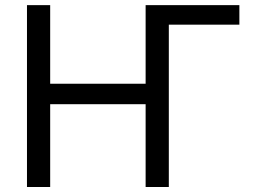

<svg xmlns="http://www.w3.org/2000/svg" viewBox="-20 -748 1025 768"><path d="M937.5 -727.5V-649.4H627.9L565.4 -727.5ZM87.9 0V-727.5H180.7V-413.1H562.5V-727.5H655.3V0H562.5V-331.1H180.7V0Z"/></svg>

Font: Adwaita Sans
Style: Regular
Weight: 400
Designer: Rasmus Andersson
Foundry: rsms
Version: Version 4.001;git-9221beed3